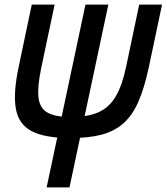

<svg xmlns="http://www.w3.org/2000/svg" viewBox="-20 -820 729 840"><path d="M289 -216Q178 -216 120 -245.5Q62 -275 49.5 -343.5Q37 -412 62 -529L119 -800H219L160 -521Q143 -439 148.5 -392.5Q154 -346 188.5 -327Q223 -308 291 -308Q364 -308 411 -329Q458 -350 486.5 -398.5Q515 -447 532 -529L589 -800H689L630 -521Q611 -433 585 -374Q559 -315 520 -280.5Q481 -246 425 -231Q369 -216 289 -216ZM184 0 354 -800H454L284 0Z"/></svg>

Font: Victor Mono Thin
Style: Italic
Weight: 100
Italic angle: -12°
Monospace: yes
Designer: Rune Bjørnerås
Version: Version 1.561;gftools[0.9.30]